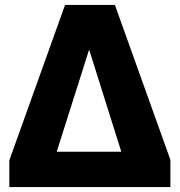

<svg xmlns="http://www.w3.org/2000/svg" viewBox="-20 -762 732 782"><path d="M18 0H674V-111L448 -742H245L18 -109ZM211 -144 343 -560 474 -144Z"/></svg>

Font: Bisquit Text
Style: Bold
Weight: 800
Version: Version 1.004;Glyphs 3.2.3 (3260)